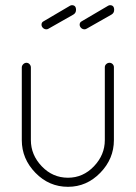

<svg xmlns="http://www.w3.org/2000/svg" viewBox="-20 -714 523 740"><path d="M242 6Q169 6 116.5 -48Q64 -102 64 -174V-454Q64 -461 69.5 -466.5Q75 -472 82 -472Q89 -472 94 -466.5Q99 -461 99 -454V-174Q99 -117 141 -73Q183 -29 242 -29Q300 -29 342 -73Q384 -117 384 -174V-455Q384 -462 389.5 -467Q395 -472 402 -472Q409 -472 414 -467Q419 -462 419 -455V-174Q419 -102 366.5 -48Q314 6 242 6ZM263 -658 168 -604Q164 -601 159 -601Q151 -601 145.5 -606.5Q140 -612 140 -619Q140 -628 148 -632L250 -692Q254 -694 257 -694Q273 -694 273 -676Q273 -664 263 -658ZM410 -658 315 -604Q310 -601 306 -601Q298 -601 292.5 -606.5Q287 -612 287 -619Q287 -628 295 -632L397 -692Q401 -694 404 -694Q420 -694 420 -676Q420 -664 410 -658Z"/></svg>

Font: Dosis
Style: ExtraLight
Weight: 250
Designer: Edgar Tolentino, Pablo Impallari, Igino Marini
Foundry: Edgar Tolentino, Pablo Impallari, Igino Marini
Version: Version 1.007